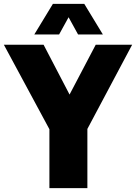

<svg xmlns="http://www.w3.org/2000/svg" viewBox="-56 -971 702 991"><path d="M199 0V-304L-36 -740H169L303 -483L438 -740H626L395 -305.5V0ZM121 -793 217 -951H379L475 -793H347L298 -882L249 -793Z"/></svg>

Font: Encode Sans Cnd Black
Style: Regular
Weight: 900
Width: 3
Designer: Multiple Designers
Foundry: Impallari Type
Version: Version 3.002; ttfautohint (v1.8.3) -l 8 -r 50 -G 200 -x 14 